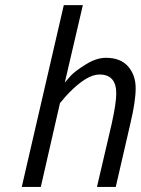

<svg xmlns="http://www.w3.org/2000/svg" viewBox="-20 -738 556 758"><path d="M397.9 -509.8Q456.1 -509.8 485.8 -475.6Q515.6 -441.4 515.6 -390.1Q515.6 -338.4 495.1 -252L437 0H362.8L420.9 -249Q439 -331.1 439 -369.1Q439 -444.3 372.1 -443.8Q323.2 -443.8 252 -371.1Q235.8 -354 226.1 -341.8L216.8 -331.1L141.1 0H65.9L231.9 -717.8H307.1L235.8 -412.1Q244.6 -422.9 259.8 -439.5Q274.9 -456.1 317.4 -482.9Q359.9 -509.8 397.9 -509.8Z"/></svg>

Font: TitilliumWeb-Italic
Style: Italic
Weight: 400
Italic angle: -13°
Version: Version 1.001;PS 57.000;hotconv 1.0.70;makeotf.lib2.5.55311